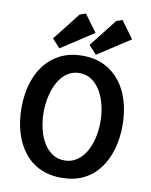

<svg xmlns="http://www.w3.org/2000/svg" viewBox="-99 -1003 852 1080"><g transform="rotate(10 326.5 -463.0)"><path d="M327 4Q256 4 202 -22Q148 -48 111.5 -96Q75 -144 56.5 -207.5Q38 -271 38 -345Q38 -419 56.5 -482.5Q75 -546 111.5 -593Q148 -640 202 -666.5Q256 -693 327 -693Q398 -693 451.5 -666.5Q505 -640 541.5 -593Q578 -546 596.5 -482.5Q615 -419 615 -345Q615 -271 596.5 -207.5Q578 -144 541.5 -96Q505 -48 451.5 -22Q398 4 327 4ZM327 -95Q365 -95 395 -114.5Q425 -134 446 -168Q467 -202 478 -247Q489 -292 489 -343Q489 -394 478 -439Q467 -484 446 -519Q425 -554 395 -574Q365 -594 327 -594Q288 -594 258 -574Q228 -554 207.5 -519Q187 -484 176 -439Q165 -394 165 -343Q165 -292 176 -247Q187 -202 207.5 -168Q228 -134 258 -114.5Q288 -95 327 -95ZM190 -711 145 -760 269 -918 303 -930 375 -832ZM398 -711 354 -760 478 -918 512 -930 584 -832Z"/></g></svg>

Font: Kreon SemiBold
Style: Regular
Weight: 600
Designer: Julia Petretta
Foundry: Julia Petretta and Eli Heuer
Version: Version 2.002